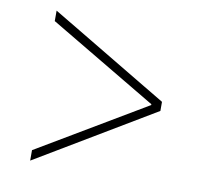

<svg xmlns="http://www.w3.org/2000/svg" viewBox="-66 -642 732 687"><g transform="rotate(10 300.0 -298.5)"><path d="M86 -64 478 -297V-300L86 -533V-571L514 -315V-282L86 -26Z"/></g></svg>

Font: IBM Plex Sans Arabic ExtLt
Style: Regular
Weight: 200
Designer: Mike Abbink, Paul van der Laan, Pieter van Rosmalen, Wael Morcos, Khajak Apelian
Foundry: Bold Monday
Version: Version 1.2